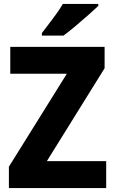

<svg xmlns="http://www.w3.org/2000/svg" viewBox="-20 -951 580 971"><path d="M517 0H25V-108L318 -578H32V-714H509V-606L217 -136H517ZM477 -921Q458 -903 426.5 -875Q395 -847 361 -818.5Q327 -790 301 -771H192V-784Q217 -817 247.5 -857Q278 -897 298 -931H477Z"/></svg>

Font: Noto Sans Ethiopic SemiCondensed ExtraBold
Style: Regular
Weight: 800
Width: 4
Designer: Monotype Design Team
Foundry: Monotype Imaging Inc.
Version: Version 2.102; ttfautohint (v1.8.4.7-5d5b)